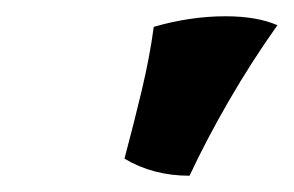

<svg xmlns="http://www.w3.org/2000/svg" viewBox="-20 -741 361 236"><path d="M213 -525Q168 -525 133 -546Q145 -591 154.5 -631Q164 -671 169 -708Q214 -721 257 -721Q296 -721 321 -710Q289 -665 261 -616.5Q233 -568 213 -525Z"/></svg>

Font: Vollkorn ExtraBold
Style: Italic
Weight: 800
Italic angle: -11°
Designer: Friedrich Althausen
Foundry: Friedrich Althausen
Version: Version 5.000; ttfautohint (v1.8.3)